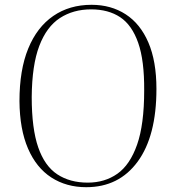

<svg xmlns="http://www.w3.org/2000/svg" viewBox="-20 -765 715 799"><path d="M61 -344Q61 -474 97.5 -563Q134 -652 201.5 -698.5Q269 -745 361 -745Q442 -745 503 -705.5Q564 -666 597.5 -588Q631 -510 631 -395Q631 -199 553 -92.5Q475 14 339 14Q256 14 193.5 -26.5Q131 -67 96.5 -147Q62 -227 61 -344ZM112 -361Q112 -230 139 -152Q166 -74 218.5 -39.5Q271 -5 345 -5Q416 -5 468.5 -42Q521 -79 550.5 -163Q580 -247 580 -388Q581 -513 555 -587Q529 -661 480 -693.5Q431 -726 359 -726Q285 -726 229.5 -690Q174 -654 143.5 -574Q113 -494 112 -361Z"/></svg>

Font: Literata 72pt ExtraLight
Style: Italic
Weight: 200
Italic angle: -2°
Designer: Latin by Veronika Burian and Jose Scaglione. Greek by Irene Vlachou. Cyrillic by Vera Evstafieva
Foundry: TypeTogether
Version: Version 3.002